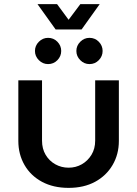

<svg xmlns="http://www.w3.org/2000/svg" viewBox="-20 -900 666 932"><path d="M313 12Q239 12 184 -17.5Q129 -47 99 -99Q69 -151 69 -216V-510H184V-217Q184 -178 201.5 -148.5Q219 -119 248.5 -102.5Q278 -86 313 -86Q348 -86 377 -102.5Q406 -119 424 -148.5Q442 -178 442 -217V-510H557V-216Q557 -151 526.5 -99Q496 -47 441.5 -17.5Q387 12 313 12ZM414.4 -588.9Q388.6 -588.9 369.7 -607.9Q350.7 -626.8 350.7 -652.6Q350.7 -678.4 369.7 -697.4Q388.6 -716.3 414.4 -716.3Q441.1 -716.3 459.6 -697.4Q478.1 -678.4 478.1 -652.6Q478.1 -626.8 459.6 -607.9Q441.1 -588.9 414.4 -588.9ZM213.4 -588.9Q187.6 -588.9 168.7 -607.9Q149.7 -626.8 149.7 -652.6Q149.7 -678.4 168.7 -697.4Q187.6 -716.3 213.4 -716.3Q240.1 -716.3 258.6 -697.4Q277.1 -678.4 277.1 -652.6Q277.1 -626.8 258.6 -607.9Q240.1 -588.9 213.4 -588.9ZM250 -757 162 -880H257L313 -804L370 -880H464L376 -757Z"/></svg>

Font: MuseoModerno Medium
Style: Regular
Weight: 500
Designer: Pablo Cosgaya, Héctor Gatti, Marcela Romero, and the Authors of The MuseoModerno Project.
Foundry: Omnibus-Type Team
Version: Version 1.001